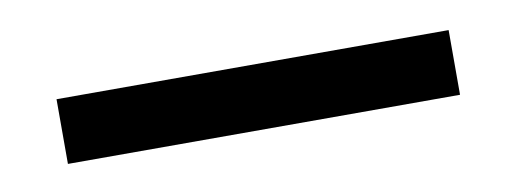

<svg xmlns="http://www.w3.org/2000/svg" viewBox="-25 15 512 190"><g transform="rotate(-10 230.5 110.5)"><path d="M427.5 78.5V143.5H33.5V78.5Z"/></g></svg>

Font: TypoPRO Lato
Style: Regular
Weight: 500
Designer: Lukasz Dziedzic with Adam Twardoch and Botio Nikoltchev
Foundry: tyPoland Lukasz Dziedzic
Version: Version 2.010; 2014-09-01; http://www.latofonts.com/